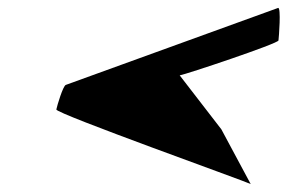

<svg xmlns="http://www.w3.org/2000/svg" viewBox="-20 -636 725 484"><path d="M122 -360C120 -350 602 -178 612 -172L538 -310L433 -446C447 -448 681 -526 682 -534C683 -542 689 -618 681 -616L146 -422C139 -420 124 -370 122 -360Z"/></svg>

Font: Ampere
Style: SCUltExtIta
Weight: 400
Version: Version 1